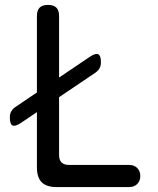

<svg xmlns="http://www.w3.org/2000/svg" viewBox="-20 -760 640 780"><path d="M210 0Q169 0 149.5 -19.5Q130 -39 130 -80V-695Q130 -718 141 -729Q152 -740 175 -740Q198 -740 209 -729Q220 -718 220 -695V-130Q220 -110 230 -100Q240 -90 260 -90H505Q525 -90 537.5 -77.5Q550 -65 550 -45Q550 -25 537.5 -12.5Q525 0 505 0ZM64 -260Q41 -245 30.5 -250.5Q20 -256 20 -283Q20 -297 25.5 -307Q31 -317 42 -325L346 -530Q369 -545 379.5 -539.5Q390 -534 390 -507Q390 -493 384.5 -483Q379 -473 368 -465Z"/></svg>

Font: Maple Mono
Style: Regular
Weight: 400
Monospace: yes
Designer: subframe7536
Version: Version 7.300